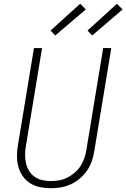

<svg xmlns="http://www.w3.org/2000/svg" viewBox="-20 -990 670 1018"><path d="M249 8Q220 8 191.5 2Q163 -4 140 -18.5Q117 -33 101 -55.5Q85 -78 77.5 -105Q70 -132 70 -161.5Q70 -191 75 -220L160 -735H203L117 -214Q113 -191 113 -168Q113 -145 118 -123.5Q123 -102 134.5 -83.5Q146 -65 164 -52.5Q182 -40 204.5 -35Q227 -30 250 -30Q272 -30 294 -34Q316 -38 337 -48.5Q358 -59 376.5 -75Q395 -91 407.5 -110.5Q420 -130 427.5 -152Q435 -174 438 -195L527 -735H570L480 -189Q476 -163 467 -136.5Q458 -110 442 -86.5Q426 -63 404 -44Q382 -25 356 -13Q330 -1 303 3.5Q276 8 249 8ZM469 -802 444 -828 600 -970 630 -940ZM273 -802 248 -828 405 -970 435 -940Z"/></svg>

Font: Iosevka XLt Ex Obl
Style: Regular
Weight: 200
Width: 7
Italic angle: -9°
Monospace: yes
Designer: Belleve Invis
Foundry: Belleve Invis
Version: Version 32.5.0; ttfautohint (v1.8.4)